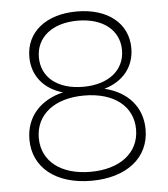

<svg xmlns="http://www.w3.org/2000/svg" viewBox="-52 -756 710 810"><g transform="rotate(-5 303.0 -350.5)"><path d="M303 8C453 8 549 -69 549 -188C549 -282 490 -350 391 -374C471 -397 519 -456 519 -535C519 -640 434 -709 303 -709C172 -709 87 -640 87 -535C87 -456 135 -397 215 -374C116 -350 57 -282 57 -188C57 -69 153 8 303 8ZM303 -390C196 -390 127 -444 127 -530C127 -615 196 -670 303 -670C410 -670 479 -615 479 -530C479 -445 410 -390 303 -390ZM302 -30C177 -30 97 -93 97 -191C97 -290 177 -353 303 -353C429 -353 509 -290 509 -192C509 -93 428 -30 302 -30Z"/></g></svg>

Font: Fixel Text ExtraLight
Style: Regular
Weight: 200
Width: 4
Designer: AlfaBravo + MacPaw
Foundry: Kyrylo Tkachov, Marchela Mozhyna, Serhii Makarenko, Maria Weinstein, Zakhar Kryvoshyya
Version: Version 1.211